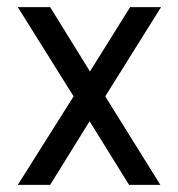

<svg xmlns="http://www.w3.org/2000/svg" viewBox="-20 -520 502 540"><path d="M233 -319 121 -500H30L187 -249L30 0H121L232 -179L343 0H431L276 -249L433 -500H346Z"/></svg>

Font: Advent Pro Medium
Style: Regular
Weight: 500
Designer: VivaRado, Andreas Kalpakidis
Foundry: VivaRado, Andreas Kalpakidis
Version: Version 3.000